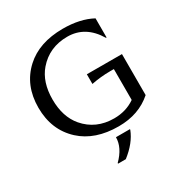

<svg xmlns="http://www.w3.org/2000/svg" viewBox="-217 -906 1224 1291"><g transform="rotate(-30 394.5 -261.0)"><path d="M509.8 63.5V68.4Q476.6 153.8 384.8 224.6H324.7V219.7Q401.4 143.6 401.4 63.5ZM455.6 9.8Q272 9.8 164.1 -89.4Q48.8 -195.3 48.8 -368.7Q48.8 -542 164.1 -647.9Q271.5 -746.6 455.6 -747.1Q589.8 -747.1 682.1 -697.3V-548.8H677.2Q595.7 -685.5 455.6 -685.5Q314.9 -685.5 228.5 -585Q158.7 -503.9 158.7 -369.1Q158.7 -234.4 228.5 -152.3Q314.5 -51.8 455.6 -51.8Q547.9 -51.8 618.2 -100.6V-340.3H589.8Q516.6 -340.3 443.4 -325.7V-400.9L715.8 -400.4V-82Q611.8 9.8 455.6 9.8Z"/></g></svg>

Font: Classica
Style: Book
Weight: 400
Designer: Wojciech Kalinowski "wmk69" (wmk69@o2.pl)
Foundry: Wojciech Kalinowski "wmk69" (wmk69@o2.pl)
Version: Version 2.1.1; 2021-05-14